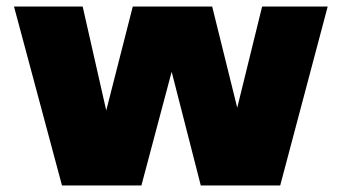

<svg xmlns="http://www.w3.org/2000/svg" viewBox="-20 -570 1050 590"><path d="M170.5 0 23 -550H234L306.5 -230.5L388 -550H632L709 -239L785.5 -550H987L841 0H597L507.5 -349.5L414.5 0Z"/></svg>

Font: Encode Sans SemiExpanded SemiExpanded Black
Style: Regular
Weight: 900
Width: 6
Designer: Multiple Designers
Foundry: Impallari Type
Version: Version 3.000; ttfautohint (v1.8.3) -l 8 -r 50 -G 200 -x 14 